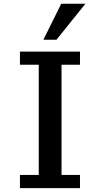

<svg xmlns="http://www.w3.org/2000/svg" viewBox="-20 -980 525 1001"><path d="M84 1V-67.9H182.1V-642.6H84V-710.9H397V-642.6H300.8V-67.9H397V1ZM206.1 -772.9 299.3 -960.4H425.3L274.4 -772.9Z"/></svg>

Font: Comme Medium
Style: Regular
Weight: 500
Version: Version 1.000;gftools[0.9.27]